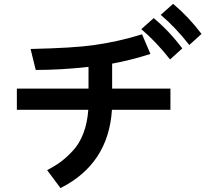

<svg xmlns="http://www.w3.org/2000/svg" viewBox="-20 -919 1053 984"><path d="M66.4 -356.4V-464.8H433.6V-576.2Q293 -560.5 163.1 -560.5L136.7 -668Q354.5 -672.9 459 -687.5Q585.9 -705.1 708 -743.2L751 -642.6Q654.3 -611.3 554.7 -592.8V-464.8H853.5V-356.4H553.7Q536.1 -79.1 290 44.9L221.7 -46.9Q260.7 -67.4 289.6 -88.4Q318.4 -109.4 352.5 -145.5Q386.7 -181.6 407.2 -235.4Q427.7 -289.1 432.6 -356.4ZM803.7 -842.8 867.2 -899.4Q947.3 -832 1012.7 -745.1L950.2 -688.5Q877.9 -780.3 803.7 -842.8ZM704.1 -769.5 767.6 -826.2Q848.6 -758.8 914.1 -670.9L851.6 -614.3Q779.3 -706.1 704.1 -769.5Z"/></svg>

Font: Gothic A1
Style: Bold
Weight: 700
Version: Version 2.50